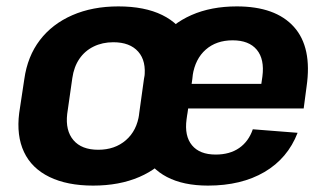

<svg xmlns="http://www.w3.org/2000/svg" viewBox="-20 -570 1022 600"><path d="M271 10Q190 10 134.5 -17Q79 -44 55 -95Q31 -146 40 -217L56 -323Q66 -394 104.5 -444.5Q143 -495 206 -522.5Q269 -550 350 -550Q432 -550 487 -523Q542 -496 566.5 -445Q591 -394 581 -323L566 -217Q556 -146 517 -95Q478 -44 415.5 -17Q353 10 271 10ZM287 -102Q339 -102 373.5 -132Q408 -162 415 -214L431 -326Q438 -379 412 -408.5Q386 -438 334 -438Q300 -438 272.5 -424.5Q245 -411 228 -386Q211 -361 206 -326L190 -214Q184 -162 209.5 -132Q235 -102 287 -102ZM630 10Q553 10 501.5 -17Q450 -44 427.5 -94.5Q405 -145 415 -216L430 -324Q441 -395 479 -445.5Q517 -496 578.5 -523Q640 -550 720 -550Q841 -550 898.5 -486Q956 -422 938 -299L929 -231H541L551 -308H821L792 -276L800 -331Q807 -385 782.5 -414.5Q758 -444 707 -444Q656 -444 623 -415Q590 -386 582 -334L563 -197Q556 -145 580 -116Q604 -87 654 -87Q698 -87 727.5 -107.5Q757 -128 770 -166L910 -155Q879 -75 806.5 -32.5Q734 10 630 10Z"/></svg>

Font: Pathway Extreme SemiCondensed
Style: Bold Italic
Weight: 700
Width: 4
Italic angle: -8°
Version: Version 1.001;gftools[0.9.26]